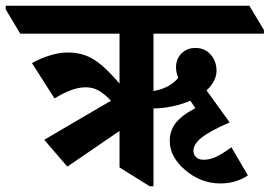

<svg xmlns="http://www.w3.org/2000/svg" viewBox="-78 -645 945 673"><path d="M158 -61 77 -155 311 -292Q288 -316 268 -327.5Q248 -339 222 -339Q198 -339 171 -329Q144 -319 113 -300L34 -424Q65 -441 97.5 -451Q130 -461 160 -461Q193 -461 221 -451Q249 -441 277.5 -417Q306 -393 341 -352V-527H-7L-58 -612V-625H796L847 -540V-527H460V-326Q515 -335 547 -372Q539 -390 539 -409Q539 -439 558.5 -458Q578 -477 607 -477Q640 -477 660.5 -453.5Q681 -430 681 -397Q681 -378 671.5 -360.5Q662 -343 646 -328L727 -216Q656 -185 628 -162Q600 -139 600 -117Q600 -103 609.5 -94Q619 -85 635 -85Q658 -85 681 -96Q704 -107 733 -129L791 -30Q749 -2 694 -2Q659 -2 627.5 -14.5Q596 -27 570 -50Q546 -70 531.5 -96Q517 -122 517 -151Q517 -187 538 -214Q559 -241 607 -266L589 -292Q559 -279 525 -272Q491 -265 460 -265V8H447L341 -58V-186Z"/></svg>

Font: Noto Serif Devanagari SemiCondensed
Style: Bold
Weight: 700
Width: 4
Designer: Universal Thirst, Indian Type Foundry and the Monotype Design Team
Foundry: Monotype Imaging Inc.
Version: Version 2.004; ttfautohint (v1.8.4.7-5d5b)